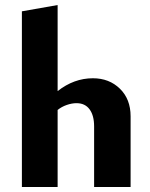

<svg xmlns="http://www.w3.org/2000/svg" viewBox="-20 -743 595 763"><path d="M499 -281V0H354V-241Q354 -284 336 -308.5Q318 -333 284 -333Q266 -333 245.5 -326Q225 -319 209 -306V0H67V-698L209 -723V-381Q274 -432 349 -432Q414 -432 456.5 -390.5Q499 -349 499 -281Z"/></svg>

Font: Ysabeau Ultrabold
Style: Regular
Weight: 800
Designer: Christian Thalmann (Catharsis Fonts)
Version: Version 0.003